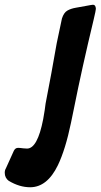

<svg xmlns="http://www.w3.org/2000/svg" viewBox="-94 -788 424 809"><path d="M33 1Q-12 1 -57 -26L-56 -25Q-74 -38 -74 -60Q-74 -71 -69 -79L-36 -152Q-30 -165 -18 -165Q-10 -165 4 -163Q11 -162 20 -162Q64 -162 88 -286Q96 -331 98 -351Q123 -479 145 -606L167 -710Q175 -735 190 -743.5Q205 -752 226 -755.5Q247 -759 270.5 -763.5Q294 -768 298 -768Q309 -768 310 -751Q310 -745 301 -707Q251 -499 218 -333L205 -270Q182 -159 150 -92Q105 1 33 1Z"/></svg>

Font: Bangerz
Style: Regular
Weight: 400
Designer: vernon adams
Foundry: Vernon Adams
Version: Version 2.10;February 7, 2025;FontCreator 13.0.0.2683 64-bit